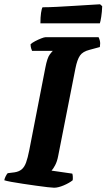

<svg xmlns="http://www.w3.org/2000/svg" viewBox="-31 -878 498 898"><path d="M222 0Q215 0 192 -2.5Q169 -5 138 -9.5Q107 -14 76 -18.5Q45 -23 21 -27.5Q-3 -32 -11 -35Q-9 -45 -4 -54.5Q1 -64 5 -68L37 -72Q57 -75 70 -85.5Q83 -96 91 -118Q99 -140 106 -176L181 -561Q190 -608 202 -623.5Q214 -639 216 -640H119Q117 -644 114.5 -652.5Q112 -661 112 -671Q119 -678 133.5 -685.5Q148 -693 162 -698.5Q176 -704 182 -704H430Q433 -699 436 -687.5Q439 -676 436 -658L388 -645Q356 -637 343 -618Q330 -599 322 -559L241 -148Q236 -122 226.5 -104.5Q217 -87 210 -80L307 -66Q309 -62 309.5 -52Q310 -42 309 -35Q293 -22 267 -11Q241 0 222 0ZM158 -769Q158 -798 161 -818Q164 -838 168 -844Q197 -844 235.5 -846Q274 -848 314 -850.5Q354 -853 387 -855Q420 -857 437 -858L447 -849Q446 -822 442.5 -799.5Q439 -777 436 -769Z"/></svg>

Font: Texturina Medium 12pt ExtraBold
Style: Italic
Weight: 800
Italic angle: -11°
Version: Version 1.002